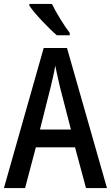

<svg xmlns="http://www.w3.org/2000/svg" viewBox="-20 -960 566 980"><path d="M245 -940H130V-931C156 -891 229 -815 270 -780H336V-792C308 -828 266 -896 245 -940ZM419 0H526L322 -715H203L0 0H108L163 -208H363ZM286 -516 342 -299H184L239 -517C246 -547 257 -592 262 -625C268 -594 278 -551 286 -516Z"/></svg>

Font: Noto Sans Gurmukhi UI Condensed Medium
Style: Regular
Weight: 500
Width: 3
Designer: Jelle Bosma - Monotype Design Team
Foundry: Monotype Imaging Inc.
Version: Version 2.004